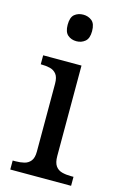

<svg xmlns="http://www.w3.org/2000/svg" viewBox="-117 -813 555 866"><g transform="rotate(15 160.0 -380.0)"><path d="M23 0V-42H36Q58 -42 76.5 -46.5Q95 -51 106.5 -65.5Q118 -80 118 -109V-426Q118 -456 106.5 -470.5Q95 -485 76.5 -489.5Q58 -494 36 -494H33V-536H212V-114Q212 -83 223 -67.5Q234 -52 253 -47Q272 -42 294 -42H307V0ZM161 -636Q137 -636 120.5 -650Q104 -664 104 -698Q104 -733 120.5 -746.5Q137 -760 161 -760Q184 -760 201 -746.5Q218 -733 218 -698Q218 -664 201 -650Q184 -636 161 -636Z"/></g></svg>

Font: Noto Naskh Arabic UI
Style: Regular
Weight: 400
Designer: Monotype Design Team, David Williams, Mohamad Dakak and Nizar Qandah
Foundry: Monotype Imaging Inc.
Version: Version 2.014